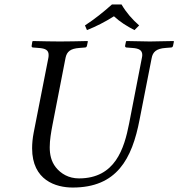

<svg xmlns="http://www.w3.org/2000/svg" viewBox="-20 -831 800 861"><path d="M306 10C503 10 572 -117 606 -295L660 -570C665 -598 681 -613 722 -616L747 -618C752 -618 755 -621 756 -626L760 -645L758 -647C713 -646 674 -645 652 -645C630 -645 592 -646 547 -647L545 -645L541 -626C540 -621 544 -618 547 -618L573 -616C605 -614 618 -605 618 -584C618 -580 617 -575 616 -570L559 -277C537 -165 497 -31 334 -31C288 -31 253 -52 230 -81C209 -108 203 -139 203 -171C203 -203 209 -237 215 -269L274 -572C280 -600 296 -613 336 -616L361 -618C366 -618 369 -621 370 -626L374 -645L372 -647C327 -646 287 -645 249 -645C211 -645 173 -646 128 -647L125 -645L122 -626C121 -621 124 -618 128 -618L153 -616C184 -614 198 -606 198 -585C198 -581 198 -577 197 -572L131 -236C126 -210 124 -187 124 -166C124 -22 231 10 306 10ZM525 -811H482C444 -777 404 -745 361 -717L370 -696C412 -713 448 -731 491 -758C518 -733 548 -714 583 -696L604 -717C573 -744 546 -775 525 -811Z"/></svg>

Font: Libertinus Serif
Style: Italic
Weight: 400
Italic angle: -12°
Designer: Philipp H. Poll, Khaled Hosny
Foundry: Caleb Maclennan
Version: Version 7.050;RELEASE